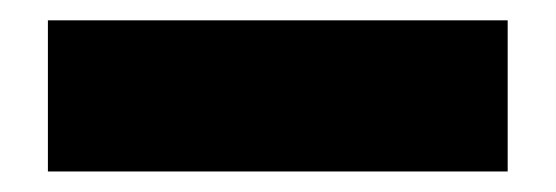

<svg xmlns="http://www.w3.org/2000/svg" viewBox="-20 -370 544 188"><path d="M26.9 -350.1H477.1V-202.1H26.9Z"/></svg>

Font: Overused Grotesk ExtraBold
Style: Regular
Weight: 800
Version: Version 0.002